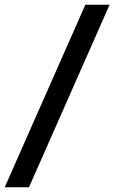

<svg xmlns="http://www.w3.org/2000/svg" viewBox="-84 -731 483 812"><path d="M38.6 61H-64L276.9 -710.9H379.4Z"/></svg>

Font: TypoPRO Roboto
Style: Bold Italic
Weight: 700
Italic angle: -12°
Designer: Google
Version: Version 2.136; 2016